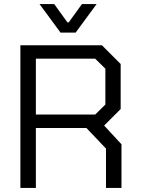

<svg xmlns="http://www.w3.org/2000/svg" viewBox="-20 -922 691 942"><path d="M576 -214V0H500V-193L404 -294H156V0H80V-700H480L572 -608V-387L491 -306ZM156 -360H447L497 -409V-585L447 -634H156ZM174 -902H246L311 -812H317L382 -902H454L351 -762H277Z"/></svg>

Font: Chakra Petch
Style: Regular
Weight: 400
Designer: Katatrad Aksorn Co.,Ltd.
Foundry: Cadson Demak Co.,Ltd.
Version: Version 1.000; ttfautohint (v1.6)